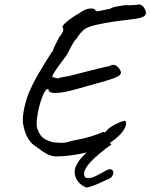

<svg xmlns="http://www.w3.org/2000/svg" viewBox="-20 -676 673 859"><path d="M147 -16 127 -30Q109 -48 99.5 -67.5Q90 -87 84 -118Q82 -130 82 -139Q82 -168 92 -207.5Q102 -247 114 -272Q136 -325 211 -442Q215 -446 216.5 -447.5Q218 -449 217.5 -449.5Q217 -450 217 -450Q217 -457 246 -512Q263 -530 263 -543Q263 -550 260 -554Q256 -559 278.5 -578.5Q301 -598 335 -617Q362 -638 388 -638Q396 -638 401.5 -635.5Q407 -633 408 -628Q408 -622 448 -632Q466 -636 474 -637Q478 -642 494.5 -645.5Q511 -649 541 -653Q557 -652 574 -653Q591 -654 596 -655Q604 -658 613.5 -652.5Q623 -647 630 -631Q633 -624 633 -618Q633 -607 619.5 -600.5Q606 -594 573 -590Q540 -586 532 -585Q477 -579 416 -566Q377 -558 359.5 -546Q342 -534 320 -500Q313 -495 302 -474.5Q291 -454 280 -432Q277 -428 273 -422Q269 -416 263 -409Q234 -370 223 -352.5Q212 -335 215 -331Q218 -330 226.5 -328Q235 -326 241 -325Q250 -330 266 -332Q282 -334 289 -336Q448 -377 469 -380Q478 -386 486 -386Q504 -386 518 -362Q521 -356 521 -351Q521 -342 507 -334Q493 -326 454 -314.5Q415 -303 360 -288L328 -279Q263 -260 227 -260Q196 -260 197 -277Q187 -282 174.5 -255Q162 -228 153 -188.5Q144 -149 144 -122Q144 -108 147 -100Q156 -75 169.5 -62Q183 -49 215 -40Q222 -39 232.5 -38Q243 -37 257 -37Q277 -37 297 -45Q348 -54 384.5 -65Q421 -76 429 -81Q435 -84 439 -85Q443 -86 447 -86L446 -84Q446 -84 446 -83.5Q446 -83 447 -83Q450 -83 465 -100Q482 -114 511.5 -127Q541 -140 542 -133Q544 -127 544 -123Q544 -104 520.5 -77.5Q497 -51 457 -28Q408 -2 347.5 10.5Q287 23 231 24Q209 23 190 13Q171 3 147 -16ZM314 93Q314 60 356.5 17Q399 -26 449 -59L479 -29Q456 -15 426 10.5Q396 36 378 57Q356 84 356 101Q356 110 360 115Q362 119 366.5 120Q371 121 378 121Q395 119 410.5 110.5Q426 102 431 100L458 85Q466 81 473 81Q479 81 483 85.5Q487 90 487 96Q487 104 482 112Q477 120 467 124L447 133Q391 160 368 163Q345 156 329.5 136.5Q314 117 314 93Z"/></svg>

Font: Caveat
Style: Regular
Weight: 400
Designer: Pablo Impallari
Foundry: Pablo Impallari
Version: Version 1.500; ttfautohint (v1.6)